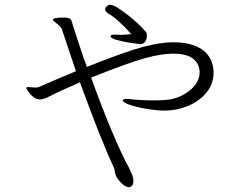

<svg xmlns="http://www.w3.org/2000/svg" viewBox="-20 -756 1040 809"><path d="M489 -609Q499 -609 533 -612Q510 -639 483 -663.5Q456 -688 438 -698Q423 -707 423 -716Q423 -725 433 -732Q437 -736 444 -736Q463 -736 514.5 -696Q566 -656 596 -620Q599 -616 599 -607Q599 -592 592 -581Q585 -570 570 -570Q560 -571 529.5 -575.5Q499 -580 472.5 -587.5Q446 -595 446 -602V-604Q447 -607 450.5 -608.5Q454 -610 463 -610H471ZM92 -387Q92 -389 98 -389L116 -388L127 -387Q142 -387 150 -392Q211 -419 300 -456Q259 -577 240 -635Q237 -640 231.5 -646Q226 -652 223 -654Q222 -655 212.5 -662Q203 -669 203 -673Q203 -677 212.5 -679.5Q222 -682 246 -682Q268 -682 275 -677Q282 -672 286 -653Q299 -611 334 -507Q337 -501 346 -474Q511 -540 585 -559Q659 -578 708 -578Q785 -578 829 -549Q873 -520 879 -465L880 -451Q880 -402 849 -365Q818 -328 770.5 -309Q723 -290 676 -290Q640 -290 596.5 -297.5Q553 -305 525 -315Q497 -325 497 -333Q497 -335 500.5 -337Q504 -339 513 -339H521Q572 -333 627 -333Q682 -333 706 -339Q753 -350 787 -381.5Q821 -413 821 -450V-458Q812 -530 710 -530Q660 -530 589.5 -510.5Q519 -491 364 -429Q407 -309 450 -206.5Q493 -104 523 -50Q536 -22 539 -13Q542 -4 542 8Q542 26 530 31Q525 33 524 33Q509 33 490.5 14.5Q472 -4 467 -20Q465 -25 463.5 -36Q462 -47 457 -56Q407 -162 317 -409Q226 -370 183 -347Q162 -337 148 -337Q134 -337 121 -347Q108 -357 99.5 -369.5Q91 -382 91 -385Q91 -386 92 -387Z"/></svg>

Font: JyunsaiKaai Light
Style: Regular
Weight: 300
Designer: Fontworks Inc.
Version: Version 0.030;April 7, 2024;FontCreator 14.0.0.2901 64-bit